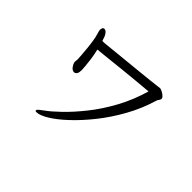

<svg xmlns="http://www.w3.org/2000/svg" viewBox="-130 -959 1261 1261"><g transform="rotate(45 500.0 -328.5)"><path d="M245 -415Q245 -423 243 -448.5Q241 -474 238 -507Q235 -540 230 -571.5Q225 -603 219 -622Q218 -627 214.5 -637.5Q211 -648 211 -658Q211 -660 214 -670Q217 -680 230 -680Q233 -680 239.5 -677Q246 -674 255.5 -660.5Q265 -647 274 -614H290Q295 -614 324 -617Q353 -620 396.5 -624.5Q440 -629 491 -634Q542 -639 591.5 -644Q641 -649 682.5 -653.5Q724 -658 747 -661Q755 -663 761 -663Q769 -663 782.5 -656Q796 -649 807 -639.5Q818 -630 818 -620Q818 -616 816 -612.5Q814 -609 812 -604Q810 -600 807.5 -598Q805 -596 802 -586Q771 -483 719.5 -391Q668 -299 607.5 -223.5Q547 -148 487.5 -92.5Q428 -37 378.5 -7Q329 23 300 23Q291 23 289.5 21.5Q288 20 288 16Q288 10 298 1.5Q308 -7 326 -20Q363 -46 417.5 -98.5Q472 -151 531 -225Q590 -299 641 -392.5Q692 -486 723 -594Q677 -590 617 -584.5Q557 -579 495 -572.5Q433 -566 379 -560Q325 -554 291 -551Q300 -514 305 -478Q310 -442 312 -416Q314 -390 314 -383Q314 -361 308.5 -351Q303 -341 295 -338Q293 -337 288 -337Q271 -337 258.5 -354Q246 -371 244 -382Q244 -384 243.5 -386Q243 -388 243 -389Q243 -394 244 -400Q245 -406 245 -411Z"/></g></svg>

Font: QiushuiShotai Bright
Style: Regular
Weight: 400
Designer: Christian Thalmann (Catharsis Fonts)
Version: Version 1.250;